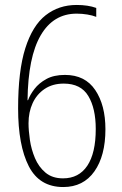

<svg xmlns="http://www.w3.org/2000/svg" viewBox="-20 -742 492 774"><path d="M53 -305Q53 -456 82 -547.5Q111 -639 164 -680.5Q217 -722 289 -722Q335 -722 368 -710V-674Q353 -680 332 -683.5Q311 -687 289 -687Q195 -687 144 -599.5Q93 -512 91 -338H93Q101 -360 119 -383.5Q137 -407 167 -423.5Q197 -440 242 -440Q323 -440 364 -379Q405 -318 405 -221Q405 -114 360.5 -51Q316 12 235 12Q139 12 96 -72Q53 -156 53 -305ZM234 -23Q298 -23 332 -74Q366 -125 366 -222Q366 -305 336 -355Q306 -405 237 -405Q192 -405 160 -383.5Q128 -362 111.5 -326Q95 -290 95 -245Q95 -216 100.5 -178Q106 -140 121 -104.5Q136 -69 163.5 -46Q191 -23 234 -23Z"/></svg>

Font: Noto Sans Lao Looped Condensed ExtraLight
Style: Regular
Weight: 200
Width: 3
Designer: Mark Frömberg, Ben Mitchell
Foundry: The Fontpad Ltd
Version: Version 1.002; ttfautohint (v1.8.4.7-5d5b)